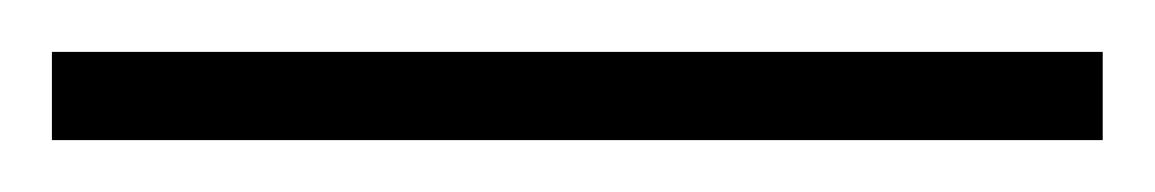

<svg xmlns="http://www.w3.org/2000/svg" viewBox="-22 69 445 74"><path d="M403 123H-2V89H403Z"/></svg>

Font: Noto Sans Myanmar UI ExtraCondensed ExtraLight
Style: Regular
Weight: 200
Width: 2
Designer: Monotype Design Team
Foundry: Monotype Imaging Inc.
Version: Version 2.103; ttfautohint (v1.8.4.7-5d5b)